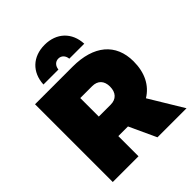

<svg xmlns="http://www.w3.org/2000/svg" viewBox="-250 -1075 1224 1224"><g transform="rotate(-45 362.5 -463.0)"><path d="M361 -802C388 -802 407 -782 410 -752H545C540 -858 468 -926 361 -926C254 -926 182 -858 177 -752H312C315 -782 334 -802 361 -802ZM715 0 577 -228C649 -272 688 -348 688 -450C688 -610 579 -701 389 -701H50V0H282V-182H369L453 0ZM282 -525H389C439 -525 468 -495 468 -443C468 -389 439 -358 389 -358H282Z"/></g></svg>

Font: Montserrat arm Black
Style: Regular
Weight: 900
Designer: Julieta Ulanovsky
Foundry: Julieta Ulanovsky
Version: Version 6.000;PS 006.000;hotconv 1.0.88;makeotf.lib2.5.64775